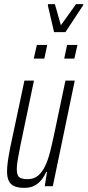

<svg xmlns="http://www.w3.org/2000/svg" viewBox="-20 -899 423 927"><path d="M97 8Q68 8 49.5 0Q31 -8 22.5 -25.5Q14 -43 14 -72Q14 -93 18 -121Q22 -149 29 -185L98 -510H144L79 -199Q71 -158 66 -130Q61 -102 61 -83Q61 -64 66 -53Q71 -42 83 -38Q95 -34 114 -34Q144 -34 164 -51Q184 -68 198 -97.5Q212 -127 221.5 -164.5Q231 -202 240 -244L296 -510H341L235 0H196L207 -69H203Q194 -48 180.5 -31Q167 -14 147 -3Q127 8 97 8ZM290 -616 304 -682H354L339 -616ZM143 -616 158 -682H208L194 -616ZM241 -744 211 -873 212 -879H245L274 -777L347 -879H383L381 -873L296 -744Z"/></svg>

Font: Saira UltraCondensed Light
Style: Italic
Weight: 300
Width: 1
Italic angle: -12°
Designer: Hector Gatti with collaboration of the Omnibus-Type team
Foundry: Omnibus-Type
Version: Version 1.101